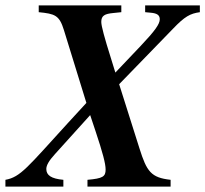

<svg xmlns="http://www.w3.org/2000/svg" viewBox="-44 -689 758 709"><path d="M694 -669H492V-644L513 -642C536 -640 546 -633 546 -618C546 -600 528 -575 476 -520L382 -421L365 -476C342 -549 330 -593 330 -608C330 -631 342 -638 375 -641L404 -644V-669H99V-644C159 -638 175 -633 192 -578L275 -309L207 -235C58 -72 32 -35 -24 -25V0H190V-25C145 -29 127 -42 127 -65C127 -78 136 -95 159 -120L289 -264L309 -204C335 -126 346 -85 346 -63C346 -37 336 -30 279 -25V0H586V-25C514 -33 498 -55 471 -141L396 -378L595 -583C638 -628 658 -639 694 -644Z"/></svg>

Font: STIXGeneral
Style: Bold Italic
Weight: 700
Italic angle: -16.33°
Designer: MicroPress Inc., with final additions and corrections provided by Coen Hoffman, Elsevier (retired)
Version: Version 1.1.0